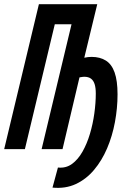

<svg xmlns="http://www.w3.org/2000/svg" viewBox="-40 -713 620 918"><path d="M211 184 237 88Q275 92 304 71Q333 50 354.5 12Q376 -26 390 -73Q404 -120 411 -170.5Q418 -221 418 -266Q418 -293 412.5 -310.5Q407 -328 395 -337Q383 -346 362 -346Q357 -346 352 -345Q347 -344 340 -343L259 0H159L302 -597H222L79 0H-20L146 -693H425L363 -437Q372 -439 380.5 -440Q389 -441 398 -441Q438 -441 466 -423.5Q494 -406 508 -366.5Q522 -327 522 -262Q522 -196 509.5 -129Q497 -62 472 -3.5Q447 55 409.5 99.5Q372 144 322.5 167Q273 190 211 184Z"/></svg>

Font: Ubuntu Sans Mono SemiBold
Style: Italic
Weight: 600
Italic angle: -13.5°
Monospace: yes
Designer: Dalton Maag Ltd
Foundry: Dalton Maag Ltd
Version: Version 1.006